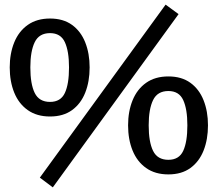

<svg xmlns="http://www.w3.org/2000/svg" viewBox="-20 -748 939 829"><path d="M22 -457Q22 -517 41.5 -565Q61 -613 100 -640.5Q139 -668 196 -668Q253 -668 291 -640.5Q329 -613 348 -565Q367 -517 367 -457Q367 -396 348 -348Q329 -300 291 -272.5Q253 -245 196 -245Q139 -245 100 -272.5Q61 -300 41.5 -348Q22 -396 22 -457ZM111 -457Q111 -385 130 -346.5Q149 -308 196 -308Q242 -308 260 -346.5Q278 -385 278 -457Q278 -527 260 -566Q242 -605 196 -605Q149 -605 130 -566Q111 -527 111 -457ZM695 -728 751 -687 208 61 152 19ZM533 -207Q533 -267 552.5 -315Q572 -363 611 -390.5Q650 -418 707 -418Q764 -418 802 -390.5Q840 -363 859 -315Q878 -267 878 -207Q878 -146 859 -98Q840 -50 802 -22.5Q764 5 707 5Q650 5 611 -22.5Q572 -50 552.5 -98Q533 -146 533 -207ZM622 -207Q622 -135 641 -96.5Q660 -58 707 -58Q753 -58 771 -96.5Q789 -135 789 -207Q789 -277 771 -316Q753 -355 707 -355Q660 -355 641 -316Q622 -277 622 -207Z"/></svg>

Font: Epunda Sans SemiBold
Style: Regular
Weight: 600
Designer: Simon Atzbach
Foundry: typofactur
Version: Version 2.204; ttfautohint (v1.8.4.7-5d5b)